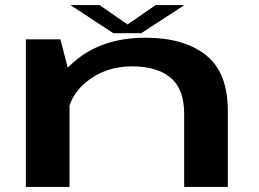

<svg xmlns="http://www.w3.org/2000/svg" viewBox="-20 -741 1027 761"><path d="M82.5 0H255.5V-445L219.5 -585H82.5ZM710 0H883V-302Q883 -454 795.8 -522.8Q708.5 -591.5 557.5 -591.5Q381.5 -591.5 272 -494.8Q162.5 -398 162.5 -319.5L246 -258Q246 -354 321.8 -416Q397.5 -478 502.5 -478Q602.5 -478 656.2 -433Q710 -388 710 -288.5ZM429 -609.5H540L711 -721H597L485.5 -644L374.5 -721H259Z"/></svg>

Font: Anybody ExtraExpanded SemiBold
Style: Regular
Weight: 600
Width: 8
Version: Version 1.113;gftools[0.9.25]